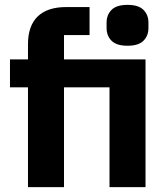

<svg xmlns="http://www.w3.org/2000/svg" viewBox="-20 -769 687 789"><path d="M95 -410H21V-525H95V-587Q95 -663 135 -701.5Q175 -740 252 -740H348V-625H243V-525H578V0H430V-410H243V0H95ZM504 -581Q459 -581 438.5 -601.5Q418 -622 418 -654V-676Q418 -708 438.5 -728.5Q459 -749 504 -749Q549 -749 569.5 -728.5Q590 -708 590 -676V-654Q590 -622 569.5 -601.5Q549 -581 504 -581Z"/></svg>

Font: IBM Plex Sans Hebrew
Style: Bold
Weight: 700
Designer: Mike Abbink, Paul van der Laan, Pieter van Rosmalen, Yanek Iontef
Foundry: Bold Monday
Version: Version 1.2